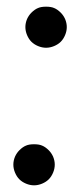

<svg xmlns="http://www.w3.org/2000/svg" viewBox="-20 -774 240 575"><path d="M25 -305Q30 -316 38 -324Q48 -334 58 -338Q67 -342 82 -342Q97 -342 106 -338Q116 -334 126 -324Q134 -316 139 -305Q144 -293 144 -281Q144 -269 139 -257Q134 -245 126 -237Q118 -229 106 -224Q94 -219 82 -219Q70 -219 58 -224Q46 -229 38 -237Q30 -245 25 -257Q20 -269 20 -281Q20 -293 25 -305ZM61 -717Q66 -728 74 -736Q84 -746 94 -750Q103 -754 118 -754Q133 -754 142 -750Q152 -746 162 -736Q170 -728 175 -717Q180 -705 180 -693Q180 -681 175 -669Q170 -657 162 -649Q154 -641 142 -636Q130 -631 118 -631Q106 -631 94 -636Q82 -641 74 -649Q66 -657 61 -669Q56 -681 56 -693Q56 -705 61 -717Z"/></svg>

Font: DSEG7 Classic
Style: BoldItalic
Weight: 700
Italic angle: -5°
Designer: Keshikan(Twitter:@keshinomi_88pro)
Version: Version 0.46